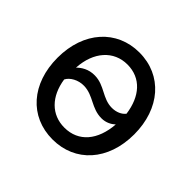

<svg xmlns="http://www.w3.org/2000/svg" viewBox="-137 -689 860 860"><g transform="rotate(45 292.5 -259.5)"><path d="M536 -259C536 -93 436 16 293 16C148 16 50 -95 50 -259C50 -425 151 -535 293 -535C438 -535 536 -422 536 -259ZM224 -254C186 -255 152 -235 140 -211C154 -117 211 -59 293 -59C383 -59 438 -126 446 -232C432 -219 410 -206 381 -206C317 -206 285 -252 224 -254ZM381 -272C409 -272 433 -283 446 -300C433 -397 379 -459 293 -459C207 -459 146 -392 140 -286C156 -302 184 -322 225 -321C288 -320 321 -272 381 -272Z"/></g></svg>

Font: Repo Regular
Style: Regular
Weight: 400
Designer: Stefan Peev
Foundry: Context Ltd
Version: Version 1.502